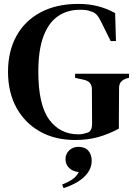

<svg xmlns="http://www.w3.org/2000/svg" viewBox="-20 -699 695 982"><path d="M364 17Q262 17 185 -26Q108 -69 64.5 -147.5Q21 -226 21 -332Q21 -436 63.5 -514Q106 -592 187 -635.5Q268 -679 381 -679Q435 -679 481.5 -667Q528 -655 569 -632L573 -489H546L496 -590Q484 -614 473 -625Q462 -636 444 -641Q431 -646 419 -647.5Q407 -649 388 -649Q325 -649 277 -616.5Q229 -584 202.5 -514Q176 -444 176 -332Q176 -163 231.5 -87.5Q287 -12 380 -12Q402 -12 418 -18Q437 -21 444 -33.5Q451 -46 451 -65Q451 -106 450.5 -154.5Q450 -203 450 -243Q450 -282 409 -291L364 -301V-322H640V-301L628 -298Q609 -292 599 -280.5Q589 -269 589 -249Q589 -209 588.5 -167.5Q588 -126 588 -84V-41Q536 -13 482.5 2Q429 17 364 17ZM305 263 298 245Q330 232 350.5 218Q371 204 383 181Q352 178 333.5 160Q315 142 315 115Q315 88 334 70Q353 52 381 52Q414 52 431.5 71.5Q449 91 449 123Q449 157 429 184.5Q409 212 376.5 231.5Q344 251 305 263Z"/></svg>

Font: DeepMind Serif Text
Style: Regular
Weight: 400
Designer: Frank Grießhammer / Modifications: Colophon Foundry
Foundry: Colophon Foundry
Version: Version 5.003; ttfautohint (v1.8.2)